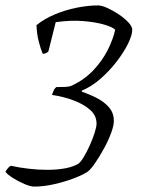

<svg xmlns="http://www.w3.org/2000/svg" viewBox="-48 -585 539 710"><path d="M78 105Q65 105 42.5 95.5Q20 86 -0.5 73Q-21 60 -28 50Q-23 42 -18 36Q-13 30 -8 28Q24 35 59 39Q94 43 125 43Q203 43 241 21Q250 15 261.5 -4Q273 -23 284 -47.5Q295 -72 302 -94Q309 -116 309 -128Q309 -158 285 -179Q261 -200 223.5 -214Q186 -228 144 -234Q147 -241 150 -249Q153 -257 160 -263Q171 -263 190 -263.5Q209 -264 219 -269Q265 -291 297.5 -325.5Q330 -360 350 -399.5Q370 -439 378 -475Q370 -484 339 -493.5Q308 -503 261 -507Q214 -511 158 -503L131 -395Q129 -392 123 -389Q117 -386 110 -386Q103 -402 95.5 -430.5Q88 -459 87 -492Q115 -515 154 -531.5Q193 -548 235.5 -556.5Q278 -565 314 -565Q328 -565 349 -555.5Q370 -546 391 -532Q412 -518 426.5 -502.5Q441 -487 441 -475Q441 -455 425.5 -423.5Q410 -392 383.5 -357.5Q357 -323 324 -294Q291 -265 255 -250L254 -246Q284 -236 311 -222Q338 -208 355.5 -187.5Q373 -167 373 -138Q373 -120 362.5 -92Q352 -64 336 -35Q320 -6 304 17.5Q288 41 276 50Q258 62 225 74.5Q192 87 153 96Q114 105 78 105Z"/></svg>

Font: Texturina Thin
Style: Italic
Weight: 100
Italic angle: -11°
Designer: Guillermo Torres Carreño
Foundry: Omnibus-Type
Version: Version 1.002; ttfautohint (v1.8.3)